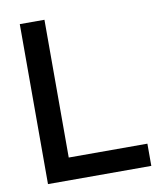

<svg xmlns="http://www.w3.org/2000/svg" viewBox="-82 -785 713 851"><g transform="rotate(-10 275.0 -360.0)"><path d="M65 0H530V-100H176V-720H65Z"/></g></svg>

Font: Aspekta 500
Style: Regular
Weight: 500
Designer: Ivo Dolenc
Version: Version 2.100